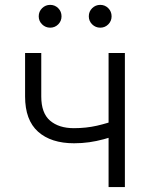

<svg xmlns="http://www.w3.org/2000/svg" viewBox="-20 -757 607 777"><path d="M279.8 -177.2Q186.5 -177.2 134 -224.1Q81.5 -271 81.5 -366.7V-542.5H147V-366.7Q147 -299.3 182.6 -268.8Q218.3 -238.3 278.8 -238.3Q328.6 -238.3 372.3 -248.3Q416 -258.3 460.9 -274.9V-212.4Q428.2 -201.2 399.2 -193.4Q370.1 -185.5 341.1 -181.4Q312 -177.2 279.8 -177.2ZM419.4 0V-542.5H485.4V0ZM385.7 -645Q366.7 -645 353 -658.4Q339.4 -671.9 339.4 -690.9Q339.4 -710.4 353 -723.9Q366.7 -737.3 385.7 -737.3Q404.8 -737.3 418.2 -723.9Q431.6 -710.4 431.6 -690.9Q431.6 -671.9 418.2 -658.4Q404.8 -645 385.7 -645ZM183.1 -645Q164.1 -645 150.4 -658.4Q136.7 -671.9 136.7 -690.9Q136.7 -710.4 150.4 -723.9Q164.1 -737.3 183.1 -737.3Q202.1 -737.3 215.6 -723.9Q229 -710.4 229 -690.9Q229 -671.9 215.6 -658.4Q202.1 -645 183.1 -645Z"/></svg>

Font: Inter 16pt Light
Style: Regular
Weight: 300
Version: Version 4.001;git-66647c0bb